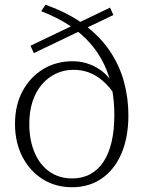

<svg xmlns="http://www.w3.org/2000/svg" viewBox="-20 -776 603 806"><path d="M463 -405 478 -353Q453 -396 424.5 -424.5Q396 -453 362.5 -468Q329 -483 289 -483Q248 -483 214 -466.5Q180 -450 155 -420.5Q130 -391 116.5 -349.5Q103 -308 103 -256Q103 -188 125 -136Q147 -84 187.5 -55.5Q228 -27 283 -27Q326 -27 359 -45Q392 -63 414.5 -97Q437 -131 448.5 -180.5Q460 -230 460 -293Q460 -353 449.5 -406.5Q439 -460 416.5 -507Q394 -554 358 -595Q322 -636 271 -669.5Q220 -703 153 -729L171 -756Q267 -722 333.5 -672.5Q400 -623 441 -562Q482 -501 500.5 -432.5Q519 -364 519 -293Q519 -200 490 -132Q461 -64 407.5 -27Q354 10 283 10Q213 10 159 -24Q105 -58 74 -118Q43 -178 43 -256Q43 -335 75 -394Q107 -453 161.5 -486Q216 -519 285 -519Q323 -519 358 -505.5Q393 -492 421 -466.5Q449 -441 463 -405ZM108 -584 442 -744 456 -713 122 -553Z"/></svg>

Font: Roboto Serif 36pt ExtraLight
Style: Regular
Weight: 250
Designer: Greg Gazdowicz
Foundry: Commercial Type
Version: Version 1.008